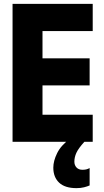

<svg xmlns="http://www.w3.org/2000/svg" viewBox="-20 -734 540 994"><path d="M45 0V-714H460V-573H200V-432H444V-292H200V-140H460V0ZM376 240Q316 240 286 211.5Q256 183 256 134Q256 99 276 58.5Q296 18 343 -16L417 0Q386 34 375.5 57Q365 80 365 103Q365 121 376 133Q387 145 407 145Q420 145 428.5 142.5Q437 140 444 136V226Q433 231 415.5 235.5Q398 240 376 240Z"/></svg>

Font: Noto Sans Mono ExtraCondensed Black
Style: Regular
Weight: 900
Width: 2
Designer: Monotype Design Team
Foundry: Monotype Imaging Inc.
Version: Version 2.014